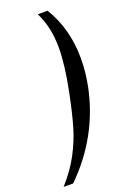

<svg xmlns="http://www.w3.org/2000/svg" viewBox="-205 -777 621 944"><g transform="rotate(-20 105.0 -304.5)"><path d="M140 -313Q167 -447 167 -535Q167 -590 157 -636Q147 -682 126 -725H177Q251 -604 251 -449Q251 -379 236 -304Q186 -62 5 116H-45Q12 52 46 -12Q80 -76 99.5 -142.5Q119 -209 140 -313Z"/></g></svg>

Font: Trirong SemiBold
Style: Italic
Weight: 600
Italic angle: -12°
Designer: Katatrad Team
Foundry: CadsonDemak
Version: Version 1.001